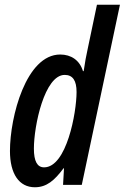

<svg xmlns="http://www.w3.org/2000/svg" viewBox="-20 -780 526 810"><path d="M127 10C177 10 210 -19 248 -70H250L246 0H325L486 -760H389L350 -574C344 -548 338 -515 333 -480H330C316 -526 280 -550 234 -550C90 -550 22 -287 22 -143C22 -46 61 10 127 10ZM166 -74C137 -74 123 -100 123 -153C123 -250 168 -464 253 -464C287 -464 303 -440 303 -392C303 -305 261 -74 166 -74Z"/></svg>

Font: Noto Sans UI Condensed Medium
Style: Italic
Weight: 500
Width: 3
Italic angle: -12°
Designer: Monotype Design Team
Foundry: Monotype Imaging Inc.
Version: Version 1.901